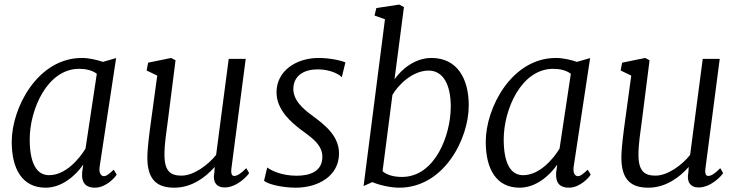

<svg xmlns="http://www.w3.org/2000/svg" viewBox="-20 -826 3294 855"><path d="M183.1 9.8C255.9 9.8 316.4 -43.9 350.6 -92.8L345.7 -57.1C342.3 -8.3 365.2 9.8 402.3 9.8C453.1 9.8 494.1 -37.6 499.5 -48.8L486.3 -70.3C467.3 -53.2 455.1 -41.5 442.4 -41.5C433.1 -41.5 418.9 -50.8 423.8 -84.5L497.1 -567.4L439.5 -550.8L439 -550.3C411.6 -559.6 376 -567.9 344.7 -567.9C147.5 -567.9 32.2 -345.7 32.2 -194.8C32.2 -72.8 79.6 9.8 183.1 9.8ZM198.7 -45.9C142.1 -45.9 112.3 -100.6 112.3 -205.6C112.3 -337.9 189.9 -519.5 332.5 -519.5C360.8 -519.5 389.6 -513.7 411.1 -497.6L360.8 -164.1C333.5 -119.1 272.5 -45.9 198.7 -45.9Z M636.2 -124C636.2 -21.5 683.1 9.8 756.3 9.8C834.5 9.8 896 -37.1 936 -82.5C935.5 -71.3 935.1 -61.5 934.6 -58.1C925.8 -16.6 943.4 8.8 980 8.8C1034.7 8.8 1081.5 -42 1089.4 -55.2L1076.7 -77.1C1051.8 -51.8 1035.6 -42.5 1022.5 -42.5C1012.7 -42.5 1007.3 -52.7 1010.7 -77.6L1074.2 -564H998.5L942.4 -136.2C906.2 -90.8 842.3 -43.9 788.6 -43.9C742.7 -43.9 712.4 -60.1 712.4 -136.2C712.4 -188 720.7 -233.9 728 -292.5L761.7 -557.6L742.2 -567.9L639.6 -546.9L632.8 -512.2L680.2 -489.3L653.8 -295.9C646 -238.3 636.2 -168.9 636.2 -124Z M1155.8 -21C1172.9 -5.4 1237.8 9.8 1296.9 9.8C1398.9 9.8 1489.7 -43.9 1489.7 -142.6C1489.7 -224.6 1419.9 -273.9 1373.5 -309.1C1331.5 -339.8 1281.7 -379.9 1286.6 -438.5C1291.5 -491.2 1335.4 -517.1 1395 -517.1C1456.5 -517.1 1496.1 -490.7 1502 -481.9L1518.1 -547.9C1502 -555.7 1451.2 -567.9 1398.9 -567.9C1299.8 -567.9 1211.4 -511.2 1211.4 -414.6C1211.4 -334 1282.2 -277.8 1317.4 -250.5C1357.9 -219.2 1415.5 -186.5 1415.5 -127.9C1415.5 -61.5 1358.4 -43.5 1301.3 -43.5C1235.4 -43.5 1190.9 -64.9 1169.9 -80.1Z M1599.1 2.4 1638.2 -15.1C1665.5 -2.9 1716.8 9.8 1757.8 9.8C1955.6 9.8 2067.4 -205.6 2067.4 -356.4C2067.4 -478.5 2014.2 -567.9 1901.4 -567.9C1827.6 -567.9 1768.1 -517.6 1736.8 -472.7L1778.8 -794.4L1757.8 -805.7L1655.8 -790L1647.9 -756.8L1694.3 -740.2ZM1683.6 -63.5 1727.5 -403.3C1751 -444.8 1815.4 -511.7 1888.7 -511.7C1951.7 -511.7 1987.3 -452.1 1987.3 -351.1C1987.3 -225.1 1918 -38.1 1770 -38.1C1738.3 -38.1 1706.1 -44.4 1683.6 -63.5Z M2293.9 9.8C2366.7 9.8 2427.2 -43.9 2461.4 -92.8L2456.5 -57.1C2453.1 -8.3 2476.1 9.8 2513.2 9.8C2564 9.8 2605 -37.6 2610.4 -48.8L2597.2 -70.3C2578.1 -53.2 2565.9 -41.5 2553.2 -41.5C2543.9 -41.5 2529.8 -50.8 2534.7 -84.5L2607.9 -567.4L2550.3 -550.8L2549.8 -550.3C2522.5 -559.6 2486.8 -567.9 2455.6 -567.9C2258.3 -567.9 2143.1 -345.7 2143.1 -194.8C2143.1 -72.8 2190.4 9.8 2293.9 9.8ZM2309.6 -45.9C2252.9 -45.9 2223.1 -100.6 2223.1 -205.6C2223.1 -337.9 2300.8 -519.5 2443.4 -519.5C2471.7 -519.5 2500.5 -513.7 2522 -497.6L2471.7 -164.1C2444.3 -119.1 2383.3 -45.9 2309.6 -45.9Z M2747.1 -124C2747.1 -21.5 2793.9 9.8 2867.2 9.8C2945.3 9.8 3006.8 -37.1 3046.9 -82.5C3046.4 -71.3 3045.9 -61.5 3045.4 -58.1C3036.6 -16.6 3054.2 8.8 3090.8 8.8C3145.5 8.8 3192.4 -42 3200.2 -55.2L3187.5 -77.1C3162.6 -51.8 3146.5 -42.5 3133.3 -42.5C3123.5 -42.5 3118.2 -52.7 3121.6 -77.6L3185.1 -564H3109.4L3053.2 -136.2C3017.1 -90.8 2953.1 -43.9 2899.4 -43.9C2853.5 -43.9 2823.2 -60.1 2823.2 -136.2C2823.2 -188 2831.5 -233.9 2838.9 -292.5L2872.6 -557.6L2853 -567.9L2750.5 -546.9L2743.7 -512.2L2791 -489.3L2764.6 -295.9C2756.8 -238.3 2747.1 -168.9 2747.1 -124Z"/></svg>

Font: Merriweather
Style: Light Italic
Weight: 300
Italic angle: -7.5°
Designer: Eben Sorkin
Foundry: Eben Sorkin
Version: Version 1.001